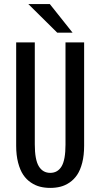

<svg xmlns="http://www.w3.org/2000/svg" viewBox="-20 -907 490 938"><path d="M334.5 -747.5H259.5L118.5 -887H223.5ZM59 -195V-700H150V-201.5Q150 -127 169.5 -94.8Q189 -62.5 225.5 -62.5Q262 -62.5 281 -94.5Q300 -126.5 300 -200.5V-700H391V-195Q391 -148.5 381.8 -112.2Q372.5 -76 357 -53Q341.5 -30 319.8 -15.2Q298 -0.5 275 5.2Q252 11 225.5 11Q199 11 176 5.2Q153 -0.5 131 -15.2Q109 -30 93.5 -53Q78 -76 68.5 -112.2Q59 -148.5 59 -195Z"/></svg>

Font: League Mono Condensed
Style: Regular
Weight: 400
Width: 1
Designer: Tyler Finck
Foundry: The League of Moveable Type / Tyler Finck
Version: Version 2.210